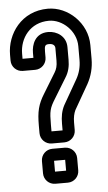

<svg xmlns="http://www.w3.org/2000/svg" viewBox="-53 -733 447 793"><g transform="rotate(-5 171.0 -336.5)"><path d="M173 -325 223 -407C238 -430 243 -454 243 -481V-533C243 -578 205 -602 169 -602C114 -602 99 -555 99 -522V-501H54V-522C54 -586 98 -648 176 -648C232 -648 288 -596 288 -533V-476C288 -447 281 -421 268 -398L209 -295C197 -272 193 -248 193 -220V-192H147V-220C147 -276 150 -288 173 -325ZM144 -142H196C222 -142 243 -163 243 -189V-220C243 -242 247 -258 253 -271L312 -374C329 -405 338 -439 338 -476V-533C338 -624 260 -698 176 -698C66 -698 4 -608 4 -522V-498C4 -472 25 -451 51 -451H102C128 -451 149 -472 149 -498V-522C149 -547 152 -552 169 -552C185 -552 193 -544 193 -533V-481C193 -460 189 -446 181 -433L131 -351C104 -308 97 -278 97 -220V-189C97 -163 118 -142 144 -142ZM147 -25V-70H193V-25ZM243 -22V-73C243 -99 222 -120 196 -120H144C118 -120 97 -99 97 -73V-22C97 4 118 25 144 25H196C222 25 243 4 243 -22Z"/></g></svg>

Font: DIN Rundschrift
Style: EngKont
Weight: 400
Width: 3
Version: Version 1.027